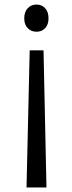

<svg xmlns="http://www.w3.org/2000/svg" viewBox="-20 -601 317 847"><path d="M111 -379H172L185 226H97ZM141 -581Q164 -581 179 -565Q194 -549 194 -520Q194 -492 179 -476.5Q164 -461 141 -461Q118 -461 102.5 -476.5Q87 -492 87 -520Q87 -549 102.5 -565Q118 -581 141 -581Z"/></svg>

Font: Yaldevi
Style: Regular
Weight: 400
Designer: Sol Matas, Rajitha Manaperi, Kosala Senevirathne
Foundry: Mooniak
Version: Version 1.100